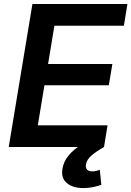

<svg xmlns="http://www.w3.org/2000/svg" viewBox="-20 -748 668 977"><path d="M24.4 0 145 -727.5H628.4L610.4 -617.2H256.8L224.6 -422.4H551.8L533.7 -314H206.1L172.4 -110.4H527.3L509.3 0ZM404.8 209Q349.6 209 319.6 183.1Q289.6 157.2 297.9 109.9Q303.7 74.2 329.1 43.2Q354.5 12.2 397.5 -14.2L509.3 0Q467.3 23.9 444.3 44.4Q421.4 64.9 417.5 88.9Q414.6 106 422.9 115Q431.2 124 450.2 124Q460 124 470 121.6Q480 119.1 487.8 116.2L495.6 192.4Q478.5 198.7 454.3 203.9Q430.2 209 404.8 209Z"/></svg>

Font: Inter 20pt SemiBold
Style: Italic
Weight: 600
Italic angle: -9.3988°
Version: Version 4.001;git-66647c0bb